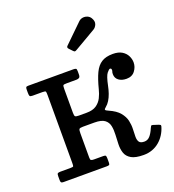

<svg xmlns="http://www.w3.org/2000/svg" viewBox="-137 -856 881 973"><g transform="rotate(-20 303.0 -370.0)"><path d="M605 -95Q607 -101.5 603.5 -104Q600 -106.5 592.5 -109L567.5 -117Q560 -119.5 557.2 -115.8Q554.5 -112 552 -106Q541 -80 528.5 -66.2Q516 -52.5 498.5 -52.5Q477.5 -52.5 470.5 -63.2Q463.5 -74 463.8 -92Q464 -110 465 -132.2Q466 -154.5 460.8 -178Q455.5 -201.5 437.2 -223.5Q419 -245.5 381 -262Q375 -265 371 -267Q367 -269 365.8 -271.5Q364.5 -274 366.5 -276.8Q368.5 -279.5 374 -284Q386 -293.5 395.2 -308.5Q404.5 -323.5 411 -342.2Q417.5 -361 421.5 -381Q431.5 -430.5 443.2 -445Q455 -459.5 460 -459.5Q468 -459.5 468 -450Q468 -446.5 467.5 -444.5Q467 -442.5 466.2 -441Q465.5 -439.5 465 -436.5Q464.5 -433.5 464.5 -428Q464.5 -407 480.5 -394.8Q496.5 -382.5 522.5 -382.5Q552.5 -382.5 568.2 -403.2Q584 -424 584 -448.5Q584 -467 575.2 -484.5Q566.5 -502 547.8 -513.5Q529 -525 498.5 -525Q461 -525 437.8 -510.2Q414.5 -495.5 399.5 -463.8Q384.5 -432 371.5 -381Q366 -358 355.5 -337.2Q345 -316.5 325.5 -303.2Q306 -290 272.5 -290H231Q215 -290 211.2 -294.2Q207.5 -298.5 207.5 -314V-441.5Q207.5 -459 210.5 -462Q213.5 -465 231 -465H281.5Q291 -465 296.8 -469Q302.5 -473 302.5 -486V-503Q302.5 -514.5 299.2 -517.2Q296 -520 284.5 -520H41.5Q32 -520 29.8 -516.5Q27.5 -513 27.5 -503V-487.5Q27.5 -474 30 -469.5Q32.5 -465 45.5 -465H98Q114 -465 115.8 -461Q117.5 -457 117.5 -441V-76.5Q117.5 -61.5 115.8 -58.2Q114 -55 98.5 -55H45.5Q35 -55 31.2 -52Q27.5 -49 27.5 -37.5V-16Q27.5 -6.5 30.5 -3.2Q33.5 0 43 0H276Q286 0 289.2 -2.5Q292.5 -5 292.5 -14.5V-37Q292.5 -48 290 -51.5Q287.5 -55 277 -55H227.5Q215.5 -55 211.5 -57.8Q207.5 -60.5 207.5 -72V-204Q207.5 -220.5 210.8 -225.2Q214 -230 230.5 -230H292.5Q330.5 -230 347.8 -217Q365 -204 369.2 -182.5Q373.5 -161 372 -135.5Q370.5 -110 369.8 -84.5Q369 -59 376.2 -37.5Q383.5 -16 405.8 -3Q428 10 472.5 10Q497.5 10 518.8 2.2Q540 -5.5 557 -19.8Q574 -34 586.2 -53.2Q598.5 -72.5 605 -95ZM315 -608.5Q320.5 -602.5 324.2 -602.8Q328 -603 334.5 -607L448.5 -673.5Q461.5 -681 467.2 -696.2Q473 -711.5 462 -730Q455.5 -741.5 443.2 -746.5Q431 -751.5 418.2 -749.5Q405.5 -747.5 396 -738L298 -642.5Q290 -635 298 -626.5Z"/></g></svg>

Font: Besley
Style: Regular
Weight: 400
Designer: Owen Earl
Foundry: indestructible type*
Version: Version 4.000